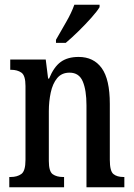

<svg xmlns="http://www.w3.org/2000/svg" viewBox="-20 -786 564 806"><path d="M19 0V-43H25Q52 -43 69.5 -55.5Q87 -68 87 -115V-425Q87 -469 70 -481Q53 -493 27 -493H23V-536H172L182 -456H186Q206 -505 235 -526Q264 -547 310 -547Q373 -547 407 -500Q441 -453 441 -350V-115Q441 -68 456 -55.5Q471 -43 498 -43H502V0H343V-344Q343 -407 327.5 -444Q312 -481 272 -481Q239 -481 220 -458Q201 -435 193 -397.5Q185 -360 185 -319V-110Q185 -66 201.5 -54.5Q218 -43 244 -43H249V0ZM215 -619Q236 -656 258 -694Q280 -732 292 -766H398V-756Q388 -739 363.5 -711.5Q339 -684 310 -655.5Q281 -627 256 -606H215Z"/></svg>

Font: Noto Serif Thai ExtraCondensed Medium
Style: Regular
Weight: 500
Width: 2
Designer: Monotype Design Team
Foundry: Monotype Imaging Inc.
Version: Version 2.002; ttfautohint (v1.8.4.7-5d5b)